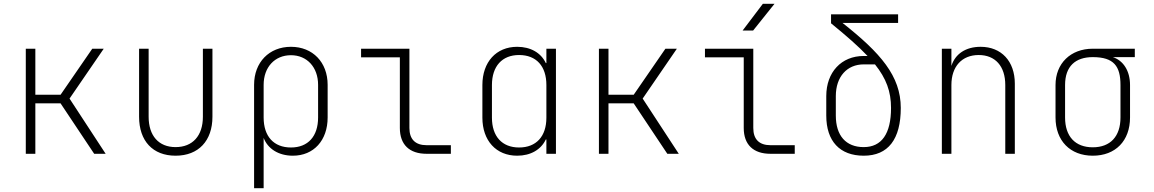

<svg xmlns="http://www.w3.org/2000/svg" viewBox="-20 -805 6040 1005"><path d="M115 0H165V-264H297L473 0H533L344 -289L523 -550H463L297 -309H165V-550H115Z M899 10C1019 10 1092 -68 1092 -194V-550H1042V-194C1042 -94 988 -35 899 -35C811 -35 758 -94 758 -194V-550H708V-194C708 -67 780 10 899 10Z M1310 180H1360V-83C1382 -26 1438 10 1513 10C1622 10 1695 -70 1695 -190V-361C1695 -479 1617 -560 1503 -560C1389 -560 1310 -479 1310 -361ZM1503 -33C1413 -33 1360 -91 1360 -190V-361C1360 -453 1418 -516 1503 -516C1587 -516 1645 -453 1645 -361V-190C1645 -91 1592 -33 1503 -33Z M2213 0H2340V-45H2213C2154 -45 2123 -76 2123 -135V-550H1870V-505H2073V-135C2073 -48 2123 0 2213 0Z M2687 10C2758 10 2812 -22 2837 -75H2840V0H2890V-550H2840V-475H2837C2812 -528 2758 -560 2687 -560C2577 -560 2505 -480 2505 -360V-189C2505 -69 2577 10 2687 10ZM2697 -33C2608 -33 2555 -91 2555 -189V-360C2555 -458 2608 -517 2697 -517C2788 -517 2840 -458 2840 -360V-189C2840 -91 2787 -33 2697 -33Z M3115 0H3165V-264H3297L3473 0H3533L3344 -289L3523 -550H3463L3297 -309H3165V-550H3115Z M3867 -645H3922L4034 -785H3973ZM4013 0H4140V-45H4013C3954 -45 3923 -76 3923 -135V-550H3670V-505H3873V-135C3873 -48 3923 0 4013 0Z M4501 10C4629 10 4695 -76 4695 -240C4695 -407 4589 -528 4390 -685H4681V-730H4330V-683C4411 -617 4474 -562 4521 -512H4501C4384 -512 4305 -427 4305 -302V-200C4305 -66 4376 10 4501 10ZM4501 -35C4408 -35 4355 -95 4355 -200V-302C4355 -404 4414 -468 4501 -468H4560C4619 -394 4644 -326 4644 -240C4644 -105 4595 -35 4501 -35Z M4910 0H4960V-360C4960 -457 5015 -517 5103 -517C5189 -517 5242 -459 5242 -360V0H5292V-367C5292 -485 5221 -560 5113 -560C5035 -560 4980 -523 4960 -460V-550H4910Z M5700 10C5819 10 5895 -68 5895 -190V-360C5895 -434 5860 -488 5805 -506H5920V-550H5700C5584 -550 5505 -473 5505 -360V-190C5505 -68 5582 10 5700 10ZM5700 -34C5608 -34 5555 -91 5555 -190V-360C5555 -458 5609 -506 5700 -506C5811 -506 5845 -458 5845 -360V-190C5845 -91 5792 -34 5700 -34Z"/></svg>

Font: JetBrains Mono Thin
Style: Regular
Weight: 100
Monospace: yes
Designer: Philipp Nurullin, Konstantin Bulenkov
Foundry: JetBrains
Version: Version 2.305